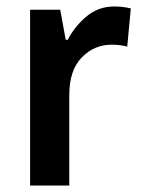

<svg xmlns="http://www.w3.org/2000/svg" viewBox="-20 -573 439 593"><path d="M333 -553Q360 -553 384 -547L373 -429Q363 -432 350 -433.5Q337 -435 325 -435Q271 -435 232.5 -395.5Q194 -356 194 -280V0H73V-543H166L183 -450H189Q211 -492 247.5 -522.5Q284 -553 333 -553Z"/></svg>

Font: Noto Sans SemiCondensed SemiBold
Style: Regular
Weight: 600
Width: 4
Designer: Monotype Design Team
Foundry: Monotype Imaging Inc.
Version: Version 2.013; ttfautohint (v1.8.4.7-5d5b)